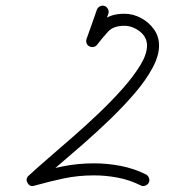

<svg xmlns="http://www.w3.org/2000/svg" viewBox="-20 -622 590 670"><path d="M318 -588Q321 -596 329 -600Q337 -604 345 -601Q353 -598 357 -590Q361 -582 358 -574Q349 -549 340 -523.5Q331 -498 322 -472Q322 -472 322 -472Q322 -472 322 -472Q319 -464 311 -460Q303 -456 295 -459Q287 -462 283 -470Q279 -478 282 -486Q291 -511 300 -536.5Q309 -562 318 -588Q318 -588 318 -588Q318 -588 318 -588ZM319 -466Q314 -459 305 -458Q296 -457 289 -462Q282 -467 281 -476Q280 -485 285 -492Q312 -526 338.5 -550Q365 -574 414 -574Q444 -574 471.5 -559.5Q499 -545 517 -520Q535 -495 535 -463Q535 -427 512 -384.5Q489 -342 451 -297.5Q413 -253 366.5 -208Q320 -163 272 -121Q224 -79 181 -42.5Q138 -6 108 21Q102 27 95.5 23Q89 19 85 11Q80 4 80 -4Q80 -12 88 -14Q144 -30 197 -41Q250 -52 308 -52Q355 -52 401.5 -43Q448 -34 490 -13Q490 -13 490 -13Q490 -13 490 -13Q497 -9 500 -0.5Q503 8 499 16Q495 23 486.5 26Q478 29 471 25Q433 6 391.5 -2Q350 -10 308 -10Q253 -10 203 0.5Q153 11 100 26Q84 31 76 16Q68 2 80 -9Q107 -34 147.5 -69Q188 -104 234.5 -144.5Q281 -185 326.5 -228.5Q372 -272 409.5 -314.5Q447 -357 470 -395Q493 -433 493 -463Q493 -493 467.5 -512.5Q442 -532 414 -532Q376 -532 357.5 -512Q339 -492 319 -466Q319 -466 319 -466Q319 -466 319 -466Z"/></svg>

Font: FRB American Cursive Medium
Style: Italic
Weight: 500
Italic angle: -25°
Version: Version 2.0;Modular Font Editor K font №1